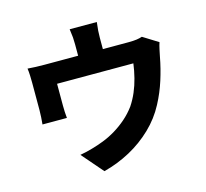

<svg xmlns="http://www.w3.org/2000/svg" viewBox="-122 -960 1244 1162"><g transform="rotate(-15 500.0 -379.0)"><path d="M581 -821Q577 -787 575.5 -767.5Q574 -748 574 -724Q574 -711 574 -683.5Q574 -656 574 -626.5Q574 -597 574 -577H419Q419 -600 419 -629.5Q419 -659 419 -685Q419 -711 419 -724Q419 -748 417.5 -767.5Q416 -787 411 -821ZM916 -605Q910 -588 904.5 -562Q899 -536 896 -521Q889 -483 880 -447.5Q871 -412 860 -377.5Q849 -343 835 -309.5Q821 -276 803 -242Q763 -166 700 -105.5Q637 -45 559 -2.5Q481 40 392 63L277 -70Q313 -76 354.5 -88Q396 -100 429 -113Q468 -128 507 -151.5Q546 -175 581 -205.5Q616 -236 644 -274Q668 -310 685 -350Q702 -390 713 -433.5Q724 -477 730 -522H252Q252 -509 252 -491Q252 -473 252 -452.5Q252 -432 252 -414.5Q252 -397 252 -385Q252 -367 253 -345Q254 -323 256 -307H103Q105 -327 106.5 -351Q108 -375 108 -396Q108 -408 108 -431.5Q108 -455 108 -481Q108 -507 108 -530.5Q108 -554 108 -569Q108 -586 107 -612.5Q106 -639 103 -657Q130 -655 154 -654Q178 -653 208 -653H734Q766 -653 786.5 -656Q807 -659 821 -664Z"/></g></svg>

Font: Noto Sans JP ExtraBold
Style: Regular
Weight: 800
Designer: Ryoko NISHIZUKA  (kana, bopomofo & ideographs); Paul D. Hunt (Latin, Greek & Cyrillic); Sandoll Communications , Soo-you
Foundry: Adobe
Version: Version 2.004-H2;hotconv 1.0.118;makeotfexe 2.5.65603